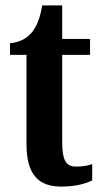

<svg xmlns="http://www.w3.org/2000/svg" viewBox="-20 -680 377 710"><path d="M207 10C263 10 302 -3 321 -13V-73C303 -67 283 -64 261 -64C222 -64 210 -91 210 -155V-477H313V-536H210V-660H136C128 -611 115 -583 100 -563C84 -542 58 -524 17 -520V-477H78V-147C78 -31 125 10 207 10Z"/></svg>

Font: Noto Serif Sinhala ExtraCondensed
Style: Bold
Weight: 700
Width: 2
Designer: Jelle Bosma - Monotype Design Team
Foundry: Monotype Imaging Inc.
Version: Version 2.007